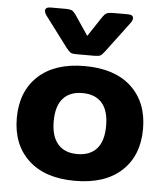

<svg xmlns="http://www.w3.org/2000/svg" viewBox="-53 -787 730 850"><g transform="rotate(5 311.5 -362.5)"><path d="M224 -568 124 -701Q114 -714 114 -724Q114 -740 138 -740H203Q224 -740 232.5 -735.5Q241 -731 250 -718L310 -629L369 -718Q378 -731 386.5 -735.5Q395 -740 416 -740H481Q505 -740 505 -724Q505 -714 495 -701L395 -568Q384 -553 376.5 -548.5Q369 -544 349 -544H270Q250 -544 243 -548.5Q236 -553 224 -568ZM31 -240Q31 -358 104.5 -426.5Q178 -495 311 -495Q445 -495 518.5 -426.5Q592 -358 592 -240Q592 -122 518.5 -53.5Q445 15 311 15Q178 15 104.5 -53.5Q31 -122 31 -240ZM428 -240Q428 -307 398 -341Q368 -375 311 -375Q255 -375 225 -341Q195 -307 195 -240Q195 -173 225 -138.5Q255 -104 311 -104Q368 -104 398 -138Q428 -172 428 -240Z"/></g></svg>

Font: Mitr Medium
Style: Regular
Weight: 500
Designer: Thanarat Vachiruckul
Foundry: Cadson Demak
Version: Version 1.002